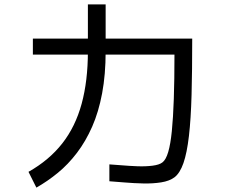

<svg xmlns="http://www.w3.org/2000/svg" viewBox="-20 -820 1040 876"><path d="M479 7V-70Q499 -69 533.5 -66Q568 -63 606 -61.5Q644 -60 675.5 -64Q707 -68 721 -79Q737 -91 747.5 -126.5Q758 -162 764 -222Q770 -282 773 -369Q776 -456 776 -571H130V-644H857Q857 -497 854 -387Q851 -277 842 -199.5Q833 -122 817 -76Q801 -30 776 -11Q753 6 715.5 12Q678 18 634 17Q590 16 549 12.5Q508 9 479 7ZM146 36 110 -36Q204 -89 264 -165.5Q324 -242 352.5 -346.5Q381 -451 381 -585V-800H462V-585Q462 -480 446 -394.5Q430 -309 400.5 -242Q371 -175 331 -122.5Q291 -70 244 -31.5Q197 7 146 36Z"/></svg>

Font: Murecho Thin
Style: Regular
Weight: 400
Version: Version 1.010